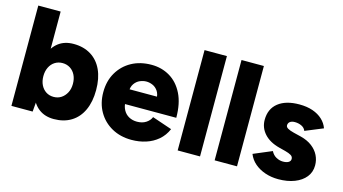

<svg xmlns="http://www.w3.org/2000/svg" viewBox="-80 -991 2315 1294"><g transform="rotate(15 1077.5 -344.0)"><path d="M51 0V-700H207V-93L199 0ZM349 12Q287 12 245 -19.5Q203 -51 182 -110Q161 -169 161 -250Q161 -332 182 -390.5Q203 -449 245 -480.5Q287 -512 349 -512Q419 -512 470 -480.5Q521 -449 548 -390.5Q575 -332 575 -250Q575 -169 548 -110Q521 -51 470 -19.5Q419 12 349 12ZM309 -132Q339 -132 362 -147Q385 -162 399 -188.5Q413 -215 413 -250Q413 -285 400 -311.5Q387 -338 363.5 -353Q340 -368 310 -368Q280 -368 256.5 -353Q233 -338 220 -311Q207 -284 207 -250Q207 -215 220 -188.5Q233 -162 256 -147Q279 -132 309 -132Z M891 12Q813 12 753 -21.5Q693 -55 659 -114Q625 -173 625 -250Q625 -328 659.5 -387Q694 -446 754 -479Q814 -512 893 -512Q964 -512 1021 -478Q1078 -444 1111.5 -377Q1145 -310 1145 -210H769L786 -229Q786 -195 800 -169Q814 -143 839 -129.5Q864 -116 895 -116Q932 -116 957.5 -132.5Q983 -149 993 -174L1131 -127Q1111 -80 1074.5 -49Q1038 -18 991 -3Q944 12 891 12ZM790 -294 774 -314H998L984 -294Q984 -331 969 -353Q954 -375 932 -384.5Q910 -394 888 -394Q866 -394 843.5 -384.5Q821 -375 805.5 -353Q790 -331 790 -294Z M1211 0V-700H1367V0Z M1469 0V-700H1625V0Z M1915 12Q1866 12 1823.5 -2.5Q1781 -17 1750 -43.5Q1719 -70 1704 -108L1832 -162Q1845 -136 1868 -123.5Q1891 -111 1915 -111Q1940 -111 1954 -119.5Q1968 -128 1968 -143Q1968 -159 1953.5 -168Q1939 -177 1912 -184L1869 -195Q1799 -213 1761.5 -254.5Q1724 -296 1724 -351Q1724 -428 1777 -470Q1830 -512 1924 -512Q1977 -512 2017.5 -498Q2058 -484 2085.5 -458.5Q2113 -433 2125 -399L2001 -348Q1994 -368 1972.5 -378.5Q1951 -389 1925 -389Q1903 -389 1891 -379.5Q1879 -370 1879 -354Q1879 -342 1893.5 -333.5Q1908 -325 1936 -318L1989 -305Q2036 -293 2068 -268.5Q2100 -244 2116 -211.5Q2132 -179 2132 -142Q2132 -95 2104.5 -60.5Q2077 -26 2028 -7Q1979 12 1915 12Z"/></g></svg>

Font: Figtree Light ExtraBold
Style: Regular
Weight: 800
Version: Version 2.001;gftools[0.9.30]